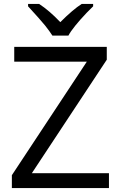

<svg xmlns="http://www.w3.org/2000/svg" viewBox="-20 -951 611 971"><path d="M208 -822Q231 -793 245 -771H326Q347 -811 418 -886L451 -919V-931H393Q349 -903 285 -839Q230 -897 178 -931H122V-919Q181 -855 208 -822ZM141 -75 520 -649V-714H52V-639H419L40 -65V0H531V-75Z"/></svg>

Font: OpenSansMMV
Style: Regular
Weight: 400
Designer: Steve Matteson
Foundry: Ascender Corporation
Version: Version 4.000